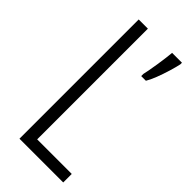

<svg xmlns="http://www.w3.org/2000/svg" viewBox="-229 -764 813 813"><g transform="rotate(45 178.0 -357.0)"><path d="M76 0V-714H131V-51H338V0ZM335 -704Q331 -685 322 -655Q313 -625 302 -596.5Q291 -568 281 -552H253V-565Q255 -572 258.5 -591.5Q262 -611 266 -635.5Q270 -660 272.5 -681.5Q275 -703 276 -714H335Z"/></g></svg>

Font: Noto Sans Gurmukhi ExtraCondensed Light
Style: Regular
Weight: 300
Width: 2
Designer: Jelle Bosma - Monotype Design Team
Foundry: Monotype Imaging Inc.
Version: Version 2.004; ttfautohint (v1.8.4.7-5d5b)